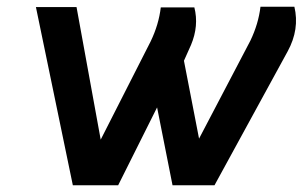

<svg xmlns="http://www.w3.org/2000/svg" viewBox="-20 -552 902 572"><path d="M87 -531H208L280 -136L429 -429Q453 -479 459 -530H559Q573 -475 549 -418L528 -371L573 -139L726 -431Q750 -481 756 -532H857Q873 -465 837 -399L619 0H494L448 -232L332 0H197Z"/></svg>

Font: Exo
Style: DemiBoldItalic
Weight: 600
Designer: Natanael Gama
Version: Version 1